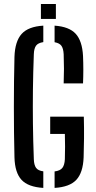

<svg xmlns="http://www.w3.org/2000/svg" viewBox="-20 -935 482 962"><path d="M197 6.5Q121 2 87.8 -34Q54.5 -70 52.5 -146.5Q49.5 -268 49.5 -399Q49.5 -530 52.5 -650Q55 -727.5 88.2 -764.8Q121.5 -802 197 -806.5V-724Q170.5 -720 160.5 -706Q150.5 -692 149.5 -663.5Q146 -570.5 145 -485.5Q144 -400.5 145 -315.5Q146 -230.5 149.5 -137Q150.5 -108.5 160.5 -94.2Q170.5 -80 197 -76.5ZM299 -517Q300.5 -557 300.5 -590.5Q300.5 -624 299 -663.5Q297.5 -691.5 288 -705.2Q278.5 -719 253.5 -723.5V-806.5Q326.5 -801.5 359.2 -765.8Q392 -730 396 -654.5Q399 -585.5 396 -517ZM253.5 6.5V-76Q281.5 -79.5 292.5 -93.8Q303.5 -108 305 -137Q307 -200.5 305 -264H231.5V-350.5H400Q401.5 -292 401 -242Q400.5 -192 399 -146.5Q396 -70 362.5 -34Q329 2 253.5 6.5ZM185 -840V-915H260V-840Z"/></svg>

Font: Big Shoulders Stencil Text SemiBold
Style: Regular
Weight: 600
Designer: Patric King
Foundry: XO Type Co
Version: Version 1.000